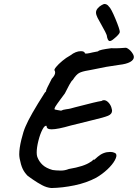

<svg xmlns="http://www.w3.org/2000/svg" viewBox="-20 -909 695 968"><path d="M120 -22Q103 -39 94 -58.5Q85 -78 79 -110Q77 -122 77 -131Q77 -161 87.5 -204.5Q98 -248 109 -272Q131 -325 206 -442Q210 -446 211.5 -447.5Q213 -449 212.5 -449.5Q212 -450 212 -450Q212 -457 241 -512Q258 -530 258 -543Q258 -550 255 -554Q252 -558 263 -571.5Q274 -585 293.5 -601.5Q313 -618 335 -630Q362 -651 388 -651Q396 -651 401.5 -648.5Q407 -646 408 -641Q408 -635 448 -645Q466 -649 474 -650Q478 -655 494.5 -658.5Q511 -662 541 -666Q557 -665 580.5 -666Q604 -667 611 -668Q618 -670 631.5 -659Q645 -648 653 -631Q655 -625 655 -622Q655 -607 636 -596.5Q617 -586 581 -582Q544 -577 516 -572Q488 -567 446 -558L425 -554Q394 -549 379 -541Q364 -533 347 -506Q340 -501 329 -480.5Q318 -460 307 -438L287 -411Q264 -380 258.5 -370.5Q253 -361 256 -357Q260 -356 270.5 -354Q281 -352 288 -351Q297 -356 313 -358Q329 -360 336 -362L358 -368Q420 -384 449 -391Q478 -398 492 -400Q497 -404 504 -404Q515 -404 525.5 -393.5Q536 -383 541 -369Q545 -355 545 -351Q545 -334 525 -325.5Q505 -317 445 -303Q358 -282 336 -276Q271 -257 240 -257Q214 -257 215 -274Q206 -279 194 -256Q182 -233 173.5 -199Q165 -165 165 -140Q165 -127 168 -118Q177 -94 195 -77.5Q213 -61 245 -52Q252 -51 262.5 -50Q273 -49 287 -49Q307 -49 327 -57Q405 -70 437 -93Q442 -95 446.5 -100Q451 -105 455 -105L454 -103Q454 -102 460 -107.5Q466 -113 473 -119Q501 -143 535 -143Q547 -143 555.5 -139.5Q564 -136 565 -133Q571 -123 559 -101Q547 -79 521.5 -55Q496 -31 465 -13Q416 13 355.5 25.5Q295 38 239 39Q215 37 191 24Q167 11 147 -3Q127 -17 120 -22ZM518 -732Q515 -742 494 -779Q480 -803 472 -819Q464 -835 464 -846Q464 -857 472.5 -867Q481 -877 492 -883Q503 -889 506 -889Q520 -889 529 -876Q540 -867 562 -814Q584 -761 584 -748Q584 -740 565 -722.5Q546 -705 538 -703L534 -702Q528 -702 524 -709.5Q520 -717 518 -732Z"/></svg>

Font: Caveat
Style: Bold
Weight: 700
Designer: Pablo Impallari
Foundry: Pablo Impallari
Version: Version 1.500; ttfautohint (v1.6)